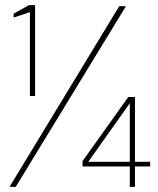

<svg xmlns="http://www.w3.org/2000/svg" viewBox="-20 -724 612 744"><path d="M96 -352V-677L33 -656V-671L92 -704H116V-352ZM17 0 442 -700H468L41 0ZM483 0V-79H300V-100L477 -348H503V-97H562V-79H503V0ZM322 -97H483V-324Z"/></svg>

Font: DM Sans 11pt Thin
Style: Regular
Weight: 250
Version: Version 4.004;gftools[0.9.30]